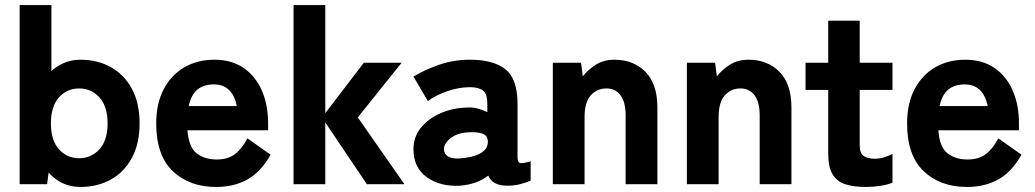

<svg xmlns="http://www.w3.org/2000/svg" viewBox="-20 -731 4107 762"><path d="M299 11Q224 11 173 -46L167 0H58V-711H184V-449Q234 -494 299 -494Q367 -494 420 -464.5Q473 -435 503.5 -378.5Q534 -322 534 -241Q534 -161 503.5 -104.5Q473 -48 420 -18.5Q367 11 299 11ZM294 -103Q342 -103 374.5 -138.5Q407 -174 407 -241Q407 -309 374.5 -344.5Q342 -380 294 -380Q246 -380 214 -344.5Q182 -309 182 -241Q182 -174 214 -138.5Q246 -103 294 -103Z M838 11Q732 11 666 -51.5Q600 -114 600 -241Q600 -320 629.5 -376.5Q659 -433 711 -463.5Q763 -494 831 -494Q899 -494 946.5 -461.5Q994 -429 1019 -372Q1044 -315 1044 -241V-214H724Q729 -147 760.5 -122.5Q792 -98 840 -98Q884 -98 912 -119Q940 -140 962 -182L1054 -117Q1015 -48 961.5 -18.5Q908 11 838 11ZM729 -310H920Q902 -396 829 -396Q789 -396 764 -376Q739 -356 729 -310Z M1145 0V-711H1271V-282L1424 -482H1574L1400 -265L1585 0H1436L1271 -245V0Z M1805 6Q1726 10 1673.5 -28Q1621 -66 1621 -138Q1621 -189 1651.5 -225.5Q1682 -262 1730.5 -282.5Q1779 -303 1831 -304Q1854 -306 1875 -300.5Q1896 -295 1914 -286V-318Q1914 -360 1896 -372.5Q1878 -385 1845 -385Q1802 -385 1756.5 -369.5Q1711 -354 1678 -330L1621 -427Q1663 -453 1721.5 -473.5Q1780 -494 1845 -494Q1938 -494 1986 -456Q2034 -418 2034 -318V-108Q2034 -87 2043.5 -84Q2053 -81 2086 -91V-14Q2070 -7 2046 -0.5Q2022 6 1993 6Q1934 6 1918 -34Q1872 1 1805 6ZM1802 -102Q1855 -105 1886.5 -122.5Q1918 -140 1916 -171Q1915 -194 1893.5 -201Q1872 -208 1841 -206Q1795 -204 1768 -182.5Q1741 -161 1742 -137Q1743 -120 1757.5 -110.5Q1772 -101 1802 -102Z M2174 0V-482H2286L2293 -428Q2313 -454 2344.5 -474Q2376 -494 2419 -494Q2494 -494 2541.5 -446Q2589 -398 2589 -304V0H2463V-273Q2463 -326 2442.5 -353Q2422 -380 2387 -380Q2349 -380 2324.5 -352.5Q2300 -325 2300 -266V0Z M2706 0V-482H2818L2825 -428Q2845 -454 2876.5 -474Q2908 -494 2951 -494Q3026 -494 3073.5 -446Q3121 -398 3121 -304V0H2995V-273Q2995 -326 2974.5 -353Q2954 -380 2919 -380Q2881 -380 2856.5 -352.5Q2832 -325 2832 -266V0Z M3417 11Q3369 11 3335.5 0.5Q3302 -10 3284.5 -39Q3267 -68 3267 -121V-374H3177V-482H3267V-649H3392V-482H3522V-374H3392V-154Q3392 -123 3407.5 -112Q3423 -101 3452 -101Q3472 -101 3491.5 -107.5Q3511 -114 3522 -120V-6Q3503 2 3474.5 6.5Q3446 11 3417 11Z M3818 11Q3712 11 3646 -51.5Q3580 -114 3580 -241Q3580 -320 3609.5 -376.5Q3639 -433 3691 -463.5Q3743 -494 3811 -494Q3879 -494 3926.5 -461.5Q3974 -429 3999 -372Q4024 -315 4024 -241V-214H3704Q3709 -147 3740.5 -122.5Q3772 -98 3820 -98Q3864 -98 3892 -119Q3920 -140 3942 -182L4034 -117Q3995 -48 3941.5 -18.5Q3888 11 3818 11ZM3709 -310H3900Q3882 -396 3809 -396Q3769 -396 3744 -376Q3719 -356 3709 -310Z"/></svg>

Font: Zen Kaku Gothic Antique Black
Style: Regular
Weight: 900
Designer: Yoshimichi Ohira
Foundry: Positype
Version: Version 1.001